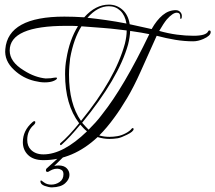

<svg xmlns="http://www.w3.org/2000/svg" viewBox="-20 -573 933 832"><path d="M168 121Q124 121 101 98Q79 76 79 43Q79 -7 120 -43Q125 -48 129 -48Q133 -48 133 -43Q133 -38 128 -33Q98 -8 98 33Q98 60 114 76Q134 96 168 96Q254 96 357 -4Q349 -10 342 -17.5Q335 -25 328 -33Q283 22 247 54Q245 56 244 56Q240 56 240 51Q240 49 241 48Q277 18 323 -39Q262 -119 262 -252Q262 -288 268 -319Q281 -400 318 -460Q305 -461 292 -461Q279 -461 267 -461Q22 -461 22 -354Q22 -305 83 -268Q108 -252 132 -243.5Q156 -235 178 -233L200 -234Q217 -237 223 -237Q227 -237 227 -234Q227 -229 214 -223Q199 -216 174 -216Q154 -216 130 -222Q79 -234 41 -270Q-2 -310 3 -360Q15 -501 259 -501Q299 -501 345 -498Q394 -553 452 -553Q486 -553 511 -530.5Q536 -508 542 -468L637 -447Q659 -486 685 -507.5Q711 -529 742 -529Q753 -529 760.5 -521.5Q768 -514 768 -504Q768 -491 763 -491Q761 -491 761 -497V-501Q761 -518 746 -518Q729 -518 703 -489Q689 -472 670 -439Q709 -428 746.5 -423Q784 -418 818 -418Q873 -418 882 -437Q883 -441 887 -441Q893 -441 893 -434Q893 -418 861 -404Q838 -394 817 -394Q779 -394 739.5 -400.5Q700 -407 659 -418L589 -262Q560 -197 530.5 -147.5Q501 -98 475 -63Q459 -41 443 -22Q427 -3 410 14Q431 20 455 20Q471 20 489 17Q507 14 525.5 4Q544 -6 551 -16Q553 -18 555 -18Q559 -18 559 -14Q559 -3 530 11Q506 23 491 26Q472 29 454 29Q429 29 403 21Q296 121 168 121ZM528 -471Q522 -507 501.5 -526.5Q481 -546 452 -546Q403 -546 359 -496Q397 -492 439.5 -486Q482 -480 528 -471ZM331 -49Q479 -230 521 -383Q525 -399 527 -413.5Q529 -428 529 -441L487 -446Q464 -449 425.5 -452Q387 -455 333 -459Q299 -405 284 -321Q282 -304 280.5 -286Q279 -268 279 -249Q279 -123 331 -49ZM364 -11Q379 -26 394 -42.5Q409 -59 423 -78Q517 -196 627 -425Q613 -428 592.5 -431.5Q572 -435 544 -439Q543 -412 535 -380Q494 -234 336 -41Q343 -33 350 -25.5Q357 -18 364 -11ZM205 239Q192 239 173.5 232.5Q155 226 155 212Q155 209 159 209Q159 209 170 217Q183 227 202 227Q222 227 238.5 215.5Q255 204 255 182Q255 168 246 163Q237 158 229 158Q216 158 207 162Q198 166 190 171Q188 172 186 172Q179 172 179 165Q179 160 182 157L253 93Q266 96 261 101L215 146Q220 145 224.5 144.5Q229 144 234 144Q257 144 269 156Q281 168 281 185Q281 204 262.5 221Q244 238 205 239Z"/></svg>

Font: Passions Conflict
Style: Regular
Weight: 400
Designer: Robert E. Leuschke
Foundry: Robert E. Leuschke
Version: Version 1.010; ttfautohint (v1.8.3)